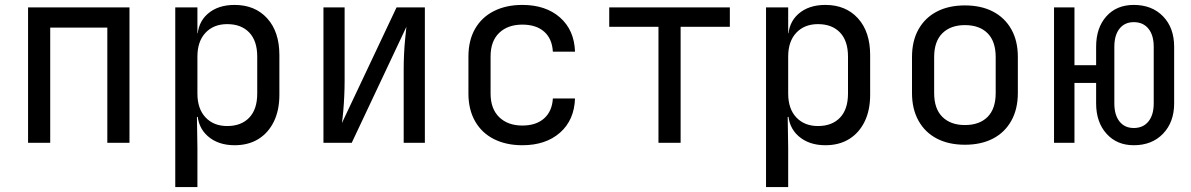

<svg xmlns="http://www.w3.org/2000/svg" viewBox="-20 -580 4840 780"><path d="M94 0V-550H506V0H416V-468H184V0Z M692 180V-550H782V-445H800L782 -424Q782 -487 823.5 -523.5Q865 -560 933 -560Q1016 -560 1065.5 -505.5Q1115 -451 1115 -356V-195Q1115 -132 1092.5 -86Q1070 -40 1029.5 -15Q989 10 933 10Q866 10 824 -27Q782 -64 782 -126L800 -105H780L782 20V180ZM903 -68Q960 -68 992.5 -102Q1025 -136 1025 -200V-350Q1025 -414 992.5 -448Q960 -482 903 -482Q848 -482 815 -447Q782 -412 782 -350V-200Q782 -138 815 -103Q848 -68 903 -68Z M1294 0V-550H1380V-250Q1380 -221 1378.5 -189Q1377 -157 1374.5 -128.5Q1372 -100 1369 -80L1591 -550H1706V0H1620V-300Q1620 -329 1621.5 -361Q1623 -393 1626 -422.5Q1629 -452 1631 -471L1409 0Z M2102 10Q2036 10 1986.5 -15Q1937 -40 1910 -87.5Q1883 -135 1883 -200V-350Q1883 -416 1910 -463Q1937 -510 1986.5 -535Q2036 -560 2102 -560Q2197 -560 2255 -509Q2313 -458 2316 -370H2226Q2223 -423 2190.5 -451.5Q2158 -480 2102 -480Q2043 -480 2008 -446.5Q1973 -413 1973 -351V-200Q1973 -138 2008 -104Q2043 -70 2102 -70Q2158 -70 2190.5 -99Q2223 -128 2226 -180H2316Q2313 -92 2255 -41Q2197 10 2102 10Z M2655 0V-471H2455V-550H2945V-471H2745V0Z M3092 180V-550H3182V-445H3200L3182 -424Q3182 -487 3223.5 -523.5Q3265 -560 3333 -560Q3416 -560 3465.5 -505.5Q3515 -451 3515 -356V-195Q3515 -132 3492.5 -86Q3470 -40 3429.5 -15Q3389 10 3333 10Q3266 10 3224 -27Q3182 -64 3182 -126L3200 -105H3180L3182 20V180ZM3303 -68Q3360 -68 3392.5 -102Q3425 -136 3425 -200V-350Q3425 -414 3392.5 -448Q3360 -482 3303 -482Q3248 -482 3215 -447Q3182 -412 3182 -350V-200Q3182 -138 3215 -103Q3248 -68 3303 -68Z M3900 8Q3834 8 3786 -17Q3738 -42 3711.5 -89.5Q3685 -137 3685 -202V-348Q3685 -414 3711.5 -461Q3738 -508 3786 -533Q3834 -558 3900 -558Q3966 -558 4014 -533Q4062 -508 4088.5 -461Q4115 -414 4115 -349V-202Q4115 -137 4088.5 -89.5Q4062 -42 4014 -17Q3966 8 3900 8ZM3900 -72Q3959 -72 3992 -105Q4025 -138 4025 -202V-348Q4025 -412 3992 -445Q3959 -478 3900 -478Q3842 -478 3808.5 -445Q3775 -412 3775 -348V-202Q3775 -138 3808.5 -105Q3842 -72 3900 -72Z M4586 10Q4517 10 4475 -37Q4433 -84 4433 -160V-243H4345V0H4262V-550H4345V-315H4433V-390Q4433 -467 4474.5 -513.5Q4516 -560 4586 -560Q4660 -560 4705 -513.5Q4750 -467 4750 -390V-160Q4750 -84 4705 -37Q4660 10 4586 10ZM4586 -60Q4624 -60 4645.5 -86.5Q4667 -113 4667 -160V-390Q4667 -437 4645.5 -463.5Q4624 -490 4586 -490Q4549 -490 4528 -463.5Q4507 -437 4507 -390V-160Q4507 -113 4528 -86.5Q4549 -60 4586 -60Z"/></svg>

Font: JetBrains Mono Zero
Style: Regular-Zero
Weight: 400
Designer: Philipp Nurullin, Konstantin Bulenkov
Foundry: JetBrains
Version: Version 2.211